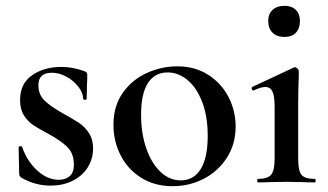

<svg xmlns="http://www.w3.org/2000/svg" viewBox="-20 -627 1129 660"><path d="M195 -238Q231 -218 251 -205Q271 -192 285.5 -170Q300 -148 300 -117Q300 -83 283 -54Q266 -25 232.5 -7Q199 11 153 11Q100 11 52 -17Q46 -23 46 -29L44 -121Q44 -124 49.5 -124.5Q55 -125 56 -122Q73 -73 108 -41Q143 -9 182 -9Q206 -9 220 -22Q234 -35 234 -60Q234 -99 212 -121Q190 -143 148 -166Q114 -184 95 -196.5Q76 -209 62.5 -230Q49 -251 49 -283Q49 -340 90.5 -368.5Q132 -397 191 -397Q230 -397 271 -382Q280 -378 280 -371Q280 -348 279 -335L278 -287Q278 -284 272 -284Q266 -284 266 -287Q266 -307 250 -328Q234 -349 209 -363Q184 -377 158 -377Q112 -377 112 -334Q112 -302 133 -281.5Q154 -261 195 -238Z M370 -198Q370 -263 402.5 -308.5Q435 -354 485.5 -376.5Q536 -399 589 -399Q650 -399 695.5 -370Q741 -341 765.5 -293.5Q790 -246 790 -192Q790 -132 760 -85Q730 -38 680.5 -12.5Q631 13 573 13Q512 13 466 -15.5Q420 -44 395 -92.5Q370 -141 370 -198ZM694 -160Q694 -227 675 -276.5Q656 -326 624.5 -352Q593 -378 556 -378Q512 -378 488.5 -341.5Q465 -305 465 -233Q465 -168 483 -116.5Q501 -65 532 -36Q563 -7 601 -7Q646 -7 670 -46Q694 -85 694 -160Z M867 -12Q900 -12 912 -26.5Q924 -41 924 -81V-262Q924 -297 916.5 -312.5Q909 -328 892 -328Q877 -328 852 -316H851Q847 -316 845.5 -321Q844 -326 847 -328L990 -395L994 -396Q998 -396 1002.5 -391.5Q1007 -387 1007 -384V-363Q1005 -321 1005 -264V-81Q1005 -40 1016.5 -26Q1028 -12 1062 -12Q1065 -12 1065 -6Q1065 0 1062 0Q1036 0 1021 -1L964 -2L907 -1Q892 0 867 0Q864 0 864 -6Q864 -12 867 -12ZM902 -555Q902 -579 917 -593Q932 -607 958 -607Q983 -607 997 -593Q1011 -579 1011 -555Q1011 -529 997 -514.5Q983 -500 958 -500Q932 -500 917 -514.5Q902 -529 902 -555Z"/></svg>

Font: Cormorant Garamond SemiBold
Style: Regular
Weight: 600
Designer: Christian Thalmann (Catharsis Fonts)
Version: Version 3.000